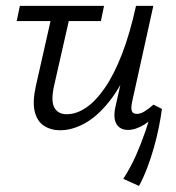

<svg xmlns="http://www.w3.org/2000/svg" viewBox="-20 -434 596 649"><path d="M183 6.3Q151.9 6.3 128.8 -8.8Q105.6 -23.8 97.5 -56.4Q89.4 -88.9 100.8 -141.5L162.4 -414.2H224.1L163.6 -147.6Q151.2 -94.1 163.3 -71Q175.5 -47.9 205.8 -47.9Q237.6 -47.9 270.3 -69.6Q302.9 -91.4 334.1 -136.5Q365.4 -181.5 392.2 -250.8Q419.1 -320.1 439.8 -414.2H482Q457.5 -300.5 423.2 -220.5Q388.9 -140.5 348.7 -90.2Q308.5 -40 266.2 -16.9Q223.9 6.3 183 6.3ZM449.9 194.5 396.7 170.5Q421.3 132.5 439.5 91.5Q457.6 50.4 471.2 10.6Q484.7 -29.1 493.4 -62.6L527.4 -65.8Q523.5 -37 516.8 -3.3Q510 30.5 500.1 65.3Q490.3 100.1 477.6 133.4Q465 166.6 449.9 194.5ZM36.5 -362.7 47.2 -414.2H331.7L321 -362.7ZM411.9 5.2Q395.1 5.2 383.5 -3.5Q371.9 -12.3 368.2 -29.5Q364.5 -46.7 370.1 -72.5L446.9 -414.2H498.3L426.4 -89Q422.4 -70 425.3 -59.5Q428.3 -49 442.7 -49Q454.4 -49 468 -57.1Q481.5 -65.2 498.8 -80.3L527.4 -65.8Q496.9 -30.9 467.7 -12.9Q438.5 5.2 411.9 5.2Z"/></svg>

Font: Ysabeau
Style: Bold Italic
Weight: 700
Italic angle: -12°
Designer: Christian Thalmann (Catharsis Fonts)
Version: Version 2.002